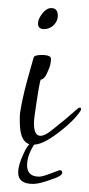

<svg xmlns="http://www.w3.org/2000/svg" viewBox="-20 -359 220 475"><path d="M62 -1Q29 -1 29 -57V-69Q29 -75 30 -82Q32 -95 36 -114Q40 -133 47 -159L63 -216Q64 -223 83 -223Q108 -223 106 -212Q106 -199 99 -184Q91 -163 81 -162Q78 -160 66 -76Q64 -62 64 -54Q64 -23 80 -23Q92 -23 112 -40Q139 -61 173 -91Q177 -94 180 -92Q181 -90 180 -86Q163 -59 118 -26Q84 -1 62 -1ZM89 -287Q74 -287 74 -301Q74 -312 85 -326Q95 -339 107 -339Q123 -339 123 -320Q123 -307 113 -297Q103 -287 89 -287ZM62 96Q25 96 25 68Q25 49 38 22Q52 -10 67 -10L69 -8Q47 23 47 50Q47 78 77 78Q85 78 106 70L127 62Q134 62 134 68Q134 77 104 86Q77 96 62 96Z"/></svg>

Font: Lovers Quarrel
Style: Regular
Weight: 400
Designer: Robert E. Leuschke
Foundry: Robert E. Leuschke
Version: Version 1.010; ttfautohint (v1.8.3)